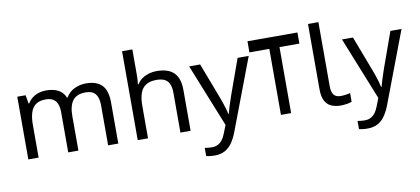

<svg xmlns="http://www.w3.org/2000/svg" viewBox="-84 -1068 3538 1616"><g transform="rotate(-10 1684.5 -260.0)"><path d="M673 -546Q764 -546 809 -499.5Q854 -453 854 -349V0H767V-345Q767 -408 740.5 -440Q714 -472 658 -472Q580 -472 546.5 -427Q513 -382 513 -296V0H426V-345Q426 -387 414 -415.5Q402 -444 378 -458Q354 -472 316 -472Q262 -472 231 -449.5Q200 -427 186.5 -384Q173 -341 173 -278V0H85V-536H156L169 -463H174Q191 -491 215.5 -509.5Q240 -528 270 -537Q300 -546 332 -546Q394 -546 435.5 -524Q477 -502 496 -456H501Q528 -502 574.5 -524Q621 -546 673 -546Z M1108 -537Q1108 -518 1106.5 -498Q1105 -478 1103 -462H1109Q1126 -490 1152 -508Q1178 -526 1210 -535.5Q1242 -545 1276 -545Q1341 -545 1384.5 -524.5Q1428 -504 1450 -461Q1472 -418 1472 -349V0H1385V-343Q1385 -408 1356 -440Q1327 -472 1265 -472Q1205 -472 1171 -449.5Q1137 -427 1122.5 -383.5Q1108 -340 1108 -277V0H1020V-760H1108Z M1554 -536H1648L1764 -231Q1774 -204 1782.5 -179Q1791 -154 1798 -130.5Q1805 -107 1809 -85H1813Q1819 -110 1832 -150.5Q1845 -191 1859 -232L1968 -536H2063L1832 74Q1813 124 1787.5 161.5Q1762 199 1725.5 219.5Q1689 240 1637 240Q1613 240 1595 237.5Q1577 235 1564 232V162Q1575 164 1590.5 166Q1606 168 1623 168Q1654 168 1676.5 156.5Q1699 145 1715 123.5Q1731 102 1742 73L1770 2Z M2501 -659V-564H2331V0H2244V-564H2074V-659Z M2754 10Q2710 10 2675.5 -4.5Q2641 -19 2621 -55.5Q2601 -92 2601 -157V-714H2690V-165Q2690 -117 2708.5 -93Q2727 -69 2767 -69Q2789 -69 2812.5 -72.5Q2836 -76 2849 -80V-6Q2835 1 2807.5 5.5Q2780 10 2754 10Z M2860 -536H2954L3070 -231Q3080 -204 3088.5 -179Q3097 -154 3104 -130.5Q3111 -107 3115 -85H3119Q3125 -110 3138 -150.5Q3151 -191 3165 -232L3274 -536H3369L3138 74Q3119 124 3093.5 161.5Q3068 199 3031.5 219.5Q2995 240 2943 240Q2919 240 2901 237.5Q2883 235 2870 232V162Q2881 164 2896.5 166Q2912 168 2929 168Q2960 168 2982.5 156.5Q3005 145 3021 123.5Q3037 102 3048 73L3076 2Z"/></g></svg>

Font: hexutamil05
Style: Book
Weight: 400
Designer: Jelle Bosma - Monotype Design Team
Foundry: Monotype Imaging Inc.
Version: Version 2.003